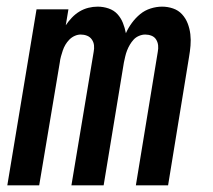

<svg xmlns="http://www.w3.org/2000/svg" viewBox="-20 -558 640 578"><path d="M2 0 90 -530H186L178 -482Q186 -494 196.5 -505Q207 -516 219.5 -523.5Q232 -531 246 -534.5Q260 -538 274 -538Q274 -538 274 -538Q274 -538 274 -538Q291 -538 307 -532.5Q323 -527 333.5 -515.5Q344 -504 350 -489Q356 -474 359 -458Q366 -474 377 -489Q388 -504 402 -515.5Q416 -527 433.5 -532.5Q451 -538 468 -538Q468 -538 468 -538Q468 -538 468 -538Q485 -538 501 -532.5Q517 -527 528 -515Q539 -503 545 -487.5Q551 -472 553 -455Q555 -438 553.5 -420.5Q552 -403 549 -386L486 0H389L455 -402Q457 -412 456 -421.5Q455 -431 450 -439Q445 -447 436 -450.5Q427 -454 417 -454Q408 -454 398.5 -450Q389 -446 382.5 -439Q376 -432 371 -423.5Q366 -415 362.5 -406Q359 -397 357 -388Q355 -379 353 -370L292 0H195L262 -402Q264 -412 263 -421.5Q262 -431 256.5 -439Q251 -447 242 -450.5Q233 -454 223 -454Q214 -454 205 -450Q196 -446 189 -439Q182 -432 177 -423.5Q172 -415 169 -406Q166 -397 163.5 -388Q161 -379 160 -370L98 0Z"/></svg>

Font: Iosevka Curly MdExObl
Style: Regular
Weight: 500
Width: 7
Italic angle: -9°
Monospace: yes
Designer: Belleve Invis
Foundry: Belleve Invis
Version: Version 11.1.0; ttfautohint (v1.8.3)